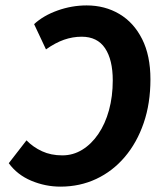

<svg xmlns="http://www.w3.org/2000/svg" viewBox="-20 -684 597 716"><path d="M205.5 12Q149.1 12 96.7 -10Q44.2 -32.1 12.7 -75.4L78.8 -160.6Q103.7 -135.1 136.9 -119.9Q170 -104.6 212.5 -104.6Q252.7 -104.6 286.9 -125.7Q321.1 -146.7 346.7 -184.4Q372.4 -222 386.5 -273.3Q400.5 -324.6 400.5 -384.1Q400.5 -461.1 371.8 -504.1Q343 -547.1 284.6 -547.1Q251.1 -547.1 218.6 -535.8Q186.2 -524.4 151.5 -499.8L107.2 -594Q141.8 -626 194.8 -644.9Q247.7 -663.8 303.1 -663.8Q371.2 -663.8 425.2 -631.8Q479.1 -599.8 510 -538.3Q541 -476.9 541 -388.1Q541 -298.3 515.8 -225.2Q490.7 -152 445.4 -98.7Q400.1 -45.4 338.9 -16.7Q277.7 12 205.5 12Z"/></svg>

Font: Source Sans 3 VF
Style: Italic
Weight: 200
Italic angle: -11°
Designer: Paul D. Hunt
Foundry: Adobe Systems Incorporated
Version: Version 3.042;hotconv 1.0.118;makeotfexe 2.5.65603